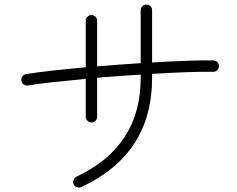

<svg xmlns="http://www.w3.org/2000/svg" viewBox="-20 -787 1040 842"><path d="M337 33Q327 37 317.5 34Q308 31 303 21Q299 12 302.5 2Q306 -8 315 -12Q597 -144 597 -445V-460Q550 -457 501.5 -453.5Q453 -450 406 -446V-275Q406 -265 399 -257.5Q392 -250 381 -250Q371 -250 363.5 -257.5Q356 -265 356 -275V-441Q281 -434 215 -427Q149 -420 102 -412Q92 -411 84 -417Q76 -423 74 -433Q72 -443 78 -451.5Q84 -460 94 -462Q143 -470 211 -477.5Q279 -485 356 -492V-695Q356 -706 363.5 -713.5Q371 -721 381 -721Q392 -721 399 -713.5Q406 -706 406 -695V-496Q453 -500 501.5 -503.5Q550 -507 597 -510V-742Q597 -753 604.5 -760Q612 -767 622 -767Q633 -767 640 -760Q647 -753 647 -742V-513Q729 -518 799 -520.5Q869 -523 915 -522Q926 -522 933 -515Q940 -508 940 -497Q940 -487 933 -479.5Q926 -472 915 -472Q869 -473 798.5 -470.5Q728 -468 647 -463V-445Q647 -111 337 33Z"/></svg>

Font: Zen Kurenaido
Style: Regular
Weight: 400
Designer: Yoshimichi Ohira
Foundry: Positype
Version: Version 1.001